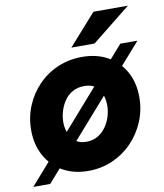

<svg xmlns="http://www.w3.org/2000/svg" viewBox="-89 -765 746 872"><g transform="rotate(-10 284.5 -329.0)"><path d="M254 11Q187 11 136.5 -17.5Q86 -46 57.5 -97.5Q29 -149 29 -216Q29 -275 50.5 -327Q72 -379 110.5 -419Q149 -459 201 -481.5Q253 -504 314 -504Q382 -504 432.5 -475.5Q483 -447 511 -396.5Q539 -346 539 -279Q539 -220 517 -167.5Q495 -115 456.5 -75Q418 -35 366 -12Q314 11 254 11ZM268 -121Q297 -121 319.5 -134Q342 -147 357.5 -168.5Q373 -190 381 -216Q389 -242 389 -268Q389 -309 368.5 -340.5Q348 -372 301 -372Q271 -372 248 -359.5Q225 -347 210 -325.5Q195 -304 187 -278.5Q179 -253 179 -227Q179 -186 200.5 -153.5Q222 -121 268 -121ZM-6 39 496 -533H575L72 39ZM274 -554 401 -697H560L381 -554Z"/></g></svg>

Font: Hanken Grotesk Black
Style: Italic
Weight: 900
Italic angle: -8°
Designer: Alfredo Marco Pradil
Foundry: Hanken Design Co.
Version: Version 3.013